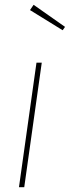

<svg xmlns="http://www.w3.org/2000/svg" viewBox="-20 -780 291 800"><path d="M154 -519 81 0H59L132 -519ZM120 -760 251 -668 241 -654 105 -738Z"/></svg>

Font: Fira Sans Extra Condensed Thin
Style: Italic
Weight: 250
Width: 3
Italic angle: -8°
Designer: Carrois Corporate & Edenspiekermann AG
Foundry: Carrois Corporate GbR & Edenspiekermann AG
Version: Version 4.203